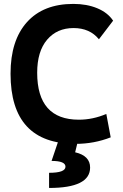

<svg xmlns="http://www.w3.org/2000/svg" viewBox="-20 -723 626 978"><path d="M365.2 9.8Q33.7 9.8 33.7 -347.7Q33.7 -517.1 117.2 -610.1Q200.7 -703.1 353.5 -703.1Q422.4 -703.1 475.6 -680.9Q528.8 -658.7 556.2 -617.7L483.9 -522.9Q437.5 -580.1 354.5 -580.1Q270.5 -580.1 220 -520.8Q169.4 -461.4 169.4 -352.5Q169.4 -113.3 381.8 -113.3Q452.6 -113.3 521.5 -142.6L543.9 -23.4Q459 9.8 365.2 9.8ZM230 234.4V157.2Q313.5 157.2 313.5 126Q313.5 96.7 242.7 96.7L276.4 -2.9L375 2.4L362.8 52.7Q439 70.3 439 130.4Q439 234.4 230 234.4Z"/></svg>

Font: CaskaydiaMono NF
Style: Bold
Weight: 700
Designer: Aaron Bell
Foundry: Saja Typeworks
Version: Version 2111.001; ttfautohint (v1.8.4);Nerd Fonts 3.1.1